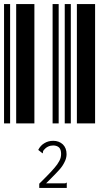

<svg xmlns="http://www.w3.org/2000/svg" viewBox="-20 -610 520 949"><path d="M0 0V-590H30V0ZM60 0V-590H150V0ZM240 0V-590H270V0ZM300 0V-590H330V0ZM360 0V-590H450V0ZM174 298 204 268Q234 238 249 220Q264 203 273 186Q282 170 282 151Q282 129 272 119Q261 109 243 109Q215 109 196 132Q192 138 192 142Q192 145 192 146L190 148L188 146L169 131Q180 109 199 98Q218 86 243 86Q272 86 291 104Q309 122 309 152Q309 172 299 191Q290 210 275 227Q260 244 233 271L208 296H294Q300 296 303 296Q305 295 308 293H310V319H174Z"/></svg>

Font: Libre Barcode 39 Extended Text
Style: Regular
Weight: 400
Version: Version 1.005; ttfautohint (v1.8.3)